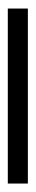

<svg xmlns="http://www.w3.org/2000/svg" viewBox="172 -212 89 472"><g transform="rotate(90 216.0 24.5)"><path d="M430.7 49.3H0.5V0H430.7Z"/></g></svg>

Font: Roboto Web
Style: Light
Weight: 300
Designer: Google
Version: Version 1.200310; 2013